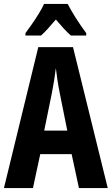

<svg xmlns="http://www.w3.org/2000/svg" viewBox="-20 -953 566 973"><path d="M380 0 343 -172H184L147 0H0L174 -714H350L526 0ZM283 -480Q276 -515 271 -548Q266 -581 263 -608Q257 -554 243 -482L204 -291H321ZM323 -933Q340 -900 364.5 -861.5Q389 -823 417 -785V-773H339Q322 -788 303 -808.5Q284 -829 263 -854Q241 -828 222 -807Q203 -786 188 -773H109V-785Q124 -805 143 -832.5Q162 -860 178.5 -887Q195 -914 203 -933Z"/></svg>

Font: Noto Sans Khmer UI ExtraCondensed
Style: Bold
Weight: 700
Width: 2
Designer: Danh Hong and the Monotype Design Team
Foundry: Monotype Imaging Inc.
Version: Version 2.002; ttfautohint (v1.8.4.7-5d5b)